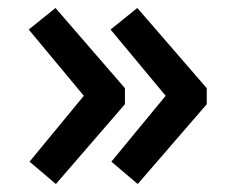

<svg xmlns="http://www.w3.org/2000/svg" viewBox="-20 -526 569 481"><path d="M498 -265V-305L324 -506L257 -452L395 -286L259 -121L325 -65ZM293 -265V-305L119 -506L52 -452L190 -286L54 -121L120 -65Z"/></svg>

Font: Bithumb Trading Sans Bold
Style: Bold
Weight: 700
Designer: Ham Hyungwon
Foundry: Bithumb
Version: Version 0.500;FEAKit 1.0